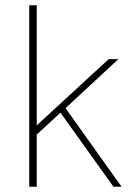

<svg xmlns="http://www.w3.org/2000/svg" viewBox="-20 -709 533 729"><path d="M119.5 0V-198.1L209.6 -281.2L410.8 0H441.6L228.9 -298.3L429.2 -484.4H392.5L119.5 -233V-688.9H91V0Z"/></svg>

Font: Arad-FD-VF Thin
Style: Regular
Weight: 100
Designer: Mohammad Darvishi
Version: Version 1.010;September 21, 2024;FontCreator 15.0.0.2992 64-